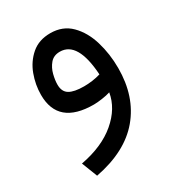

<svg xmlns="http://www.w3.org/2000/svg" viewBox="-151 -442 732 798"><g transform="rotate(-30 215.0 -43.0)"><path d="M298.8 -12.2Q282.2 -6.8 258.5 -3.4Q234.9 0 218.8 0Q47.9 0 47.9 -144.5Q47.9 -192.9 65.2 -239.5Q82.5 -286.1 118.4 -316.9Q154.3 -347.7 209 -347.7Q268.6 -347.7 306.9 -309.3Q345.2 -271 363.5 -210Q381.8 -148.9 381.8 -81.1Q381.8 55.2 306.9 144.5Q231.9 233.9 82 262.7L52.7 187.5Q159.2 167.5 223.1 113Q287.1 58.6 298.8 -12.2ZM300.8 -97.2Q290.5 -261.2 205.1 -261.2Q175.3 -261.2 158.4 -241.2Q141.6 -221.2 135 -194.6Q128.4 -168 128.4 -147Q128.4 -113.3 151.1 -99.6Q173.8 -85.9 221.2 -85.9Q240.2 -85.9 260.7 -88.6Q281.2 -91.3 300.8 -97.2Z"/></g></svg>

Font: Vazir FD
Style: Regular-FD
Weight: 400
Designer: Saber Rastikerdar
Foundry: Saber Rastikerdar
Version: Version 30.0.0